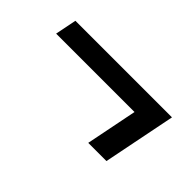

<svg xmlns="http://www.w3.org/2000/svg" viewBox="-36 -590 634 634"><g transform="rotate(45 280.5 -273.5)"><path d="M508.5 -401 457.5 -146H372.5L408.5 -326H42.5L57.5 -401Z"/></g></svg>

Font: Argentum Sans
Style: Italic
Weight: 400
Italic angle: -11.3099°
Designer: Julieta Ulanovsky, Owen Earl, Rasmus Andersson, Cristiano Sobral
Foundry: The Argentum Sans Project Authors
Version: Version 3.131; ttfautohint (v1.8.4.7-5d5b-dirty)